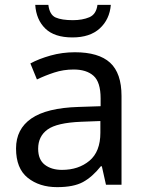

<svg xmlns="http://www.w3.org/2000/svg" viewBox="-20 -760 601 790"><path d="M288 -545Q386 -545 433 -502Q480 -459 480 -365V0H416L399 -76H395Q360 -32 321.5 -11Q283 10 215 10Q142 10 94 -28.5Q46 -67 46 -149Q46 -229 109 -272.5Q172 -316 303 -320L394 -323V-355Q394 -422 365 -448Q336 -474 283 -474Q241 -474 203 -461.5Q165 -449 132 -433L105 -499Q140 -518 188 -531.5Q236 -545 288 -545ZM314 -259Q214 -255 175.5 -227Q137 -199 137 -148Q137 -103 164.5 -82Q192 -61 235 -61Q303 -61 348 -98.5Q393 -136 393 -214V-262ZM436 -740Q431 -680 390.5 -643Q350 -606 278 -606Q204 -606 166.5 -642.5Q129 -679 125 -740H179Q184 -699 209 -688Q234 -677 280 -677Q319 -677 347.5 -689Q376 -701 381 -740Z"/></svg>

Font: Noto Sans Ogham
Style: Regular
Weight: 400
Designer: Monotype Design Team
Foundry: Monotype Imaging Inc.
Version: Version 2.001; ttfautohint (v1.8.4.7-5d5b)